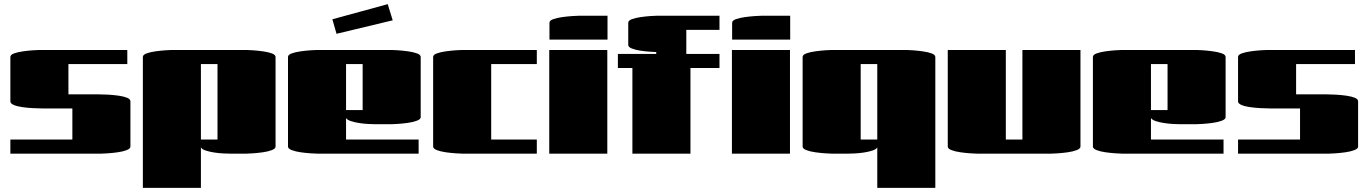

<svg xmlns="http://www.w3.org/2000/svg" viewBox="-20 -741 6600 926"><path d="M594 -500V-432H310V-286H426Q434 -286 454.5 -286Q475 -286 501.5 -284.5Q528 -283 552.5 -279.5Q577 -276 593 -269.5Q609 -263 609 -252V-34Q609 -24 591 -17Q573 -10 547.5 -6.5Q522 -3 499.5 -1.5Q477 0 469 0H30V-68H329V-218H213Q205 -218 184.5 -218Q164 -218 137.5 -219.5Q111 -221 86.5 -224.5Q62 -228 46 -235Q30 -242 30 -252V-466Q30 -477 48 -483.5Q66 -490 91.5 -493.5Q117 -497 139.5 -498.5Q162 -500 170 -500Z M949 165H669V-466Q669 -477 687 -483.5Q705 -490 730.5 -493.5Q756 -497 778.5 -498.5Q801 -500 809 -500H1169Q1177 -500 1199.5 -498.5Q1222 -497 1247.5 -493.5Q1273 -490 1291 -483.5Q1309 -477 1309 -466V-34Q1309 -24 1291 -17Q1273 -10 1247.5 -6.5Q1222 -3 1199.5 -1.5Q1177 0 1169 0H1088Q1078 0 1057 -1Q1036 -2 1013 -5.5Q990 -9 972 -15Q954 -21 949 -30ZM949 -68H1029V-432H949Z M1999 -68V0H1509Q1501 0 1478.5 -1.5Q1456 -3 1430.5 -6.5Q1405 -10 1387 -17Q1369 -24 1369 -34V-466Q1369 -477 1387 -483.5Q1405 -490 1430.5 -493.5Q1456 -497 1478.5 -498.5Q1501 -500 1509 -500H1869Q1877 -500 1899.5 -498.5Q1922 -497 1947.5 -493.5Q1973 -490 1991 -483.5Q2009 -477 2009 -466V-176Q2009 -166 1991 -159Q1973 -152 1947.5 -148.5Q1922 -145 1899.5 -143.5Q1877 -142 1869 -142H1788Q1778 -142 1757 -143Q1736 -144 1713 -147.5Q1690 -151 1672 -157Q1654 -163 1649 -172V-68ZM1649 -210H1729V-432H1649ZM1850 -721 1874 -643 1603 -578 1583 -648Z M2569 -500V-432H2349V-68H2569V0H2209Q2201 0 2178.5 -1.5Q2156 -3 2130.5 -6.5Q2105 -10 2087 -17Q2069 -24 2069 -34V-466Q2069 -477 2087 -483.5Q2105 -490 2130.5 -493.5Q2156 -497 2178.5 -498.5Q2201 -500 2209 -500Z M2910 -550H2630V-631Q2630 -642 2648 -648.5Q2666 -655 2691.5 -658.5Q2717 -662 2739.5 -663.5Q2762 -665 2770 -665H2910ZM2629 -500H2909V0H2629Z M2960 -413V-481H3145V-490Q3137 -490 3115.5 -491.5Q3094 -493 3069.5 -496.5Q3045 -500 3027.5 -507Q3010 -514 3010 -524V-631Q3010 -642 3027.5 -648.5Q3045 -655 3069.5 -658.5Q3094 -662 3115.5 -663.5Q3137 -665 3145 -665H3450V-597H3290V-481H3450V-413H3310V0H3030V-413Z M3791 -550H3511V-631Q3511 -642 3529 -648.5Q3547 -655 3572.5 -658.5Q3598 -662 3620.5 -663.5Q3643 -665 3651 -665H3791ZM3510 -500H3790V0H3510Z M4491 165H4211V-30Q4206 -21 4188 -15Q4170 -9 4147 -5.5Q4124 -2 4103 -1Q4082 0 4072 0H3991Q3983 0 3960.5 -1.5Q3938 -3 3912.5 -6.5Q3887 -10 3869 -17Q3851 -24 3851 -34V-466Q3851 -477 3869 -483.5Q3887 -490 3912.5 -493.5Q3938 -497 3960.5 -498.5Q3983 -500 3991 -500H4351Q4359 -500 4381.5 -498.5Q4404 -497 4429.5 -493.5Q4455 -490 4473 -483.5Q4491 -477 4491 -466ZM4131 -68H4211V-432H4131Z M4551 -500H4831V-68H4911V-500H5191V-34Q5191 -24 5173 -17Q5155 -10 5129.5 -6.5Q5104 -3 5081.5 -1.5Q5059 0 5051 0H4691Q4683 0 4660.5 -1.5Q4638 -3 4612.5 -6.5Q4587 -10 4569 -17Q4551 -24 4551 -34Z M5881 -68V0H5391Q5383 0 5360.5 -1.5Q5338 -3 5312.5 -6.5Q5287 -10 5269 -17Q5251 -24 5251 -34V-466Q5251 -477 5269 -483.5Q5287 -490 5312.5 -493.5Q5338 -497 5360.5 -498.5Q5383 -500 5391 -500H5751Q5759 -500 5781.5 -498.5Q5804 -497 5829.5 -493.5Q5855 -490 5873 -483.5Q5891 -477 5891 -466V-176Q5891 -166 5873 -159Q5855 -152 5829.5 -148.5Q5804 -145 5781.5 -143.5Q5759 -142 5751 -142H5670Q5660 -142 5639 -143Q5618 -144 5595 -147.5Q5572 -151 5554 -157Q5536 -163 5531 -172V-68ZM5531 -210H5611V-432H5531Z M6515 -500V-432H6231V-286H6347Q6355 -286 6375.5 -286Q6396 -286 6422.5 -284.5Q6449 -283 6473.5 -279.5Q6498 -276 6514 -269.5Q6530 -263 6530 -252V-34Q6530 -24 6512 -17Q6494 -10 6468.5 -6.5Q6443 -3 6420.5 -1.5Q6398 0 6390 0H5951V-68H6250V-218H6134Q6126 -218 6105.5 -218Q6085 -218 6058.5 -219.5Q6032 -221 6007.5 -224.5Q5983 -228 5967 -235Q5951 -242 5951 -252V-466Q5951 -477 5969 -483.5Q5987 -490 6012.5 -493.5Q6038 -497 6060.5 -498.5Q6083 -500 6091 -500Z"/></svg>

Font: Gajraj One
Style: Regular
Weight: 400
Designer: Saurabh Sharma
Foundry: Saurabh Sharma
Version: Version 1.000